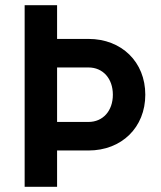

<svg xmlns="http://www.w3.org/2000/svg" viewBox="-20 -720 620 740"><path d="M75 0H200V-140H321C449 -140 540 -229 540 -355C540 -481 449 -570 321 -570H200V-700H75ZM200 -250V-460H321C377 -460 415 -417 415 -355C415 -293 377 -250 321 -250Z"/></svg>

Font: CommitMono-dimboump
Style: Bold
Weight: 700
Monospace: yes
Designer: Eigil Nikolajsen
Foundry: Eigil Nikolajsen
Version: Version 1.143